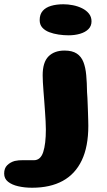

<svg xmlns="http://www.w3.org/2000/svg" viewBox="-120 -648 502 900"><path d="M30.5 232Q-4.5 232 -34.2 225.2Q-64 218.5 -82.2 204Q-100.5 189.5 -100.5 165.5Q-100.5 140.5 -86.2 126.5Q-72 112.5 -51 106.5Q-33.5 102.5 -10 102.8Q13.5 103 39 103Q70 103 82.5 65Q95 27 95 -41.5Q95 -58.5 93.8 -79.8Q92.5 -101 91 -125Q89.5 -149 87.5 -173.8Q85.5 -198.5 83.8 -221.2Q82 -244 81 -263Q80 -282 80 -295Q80 -356 107.2 -383.5Q134.5 -411 182.5 -411Q218.5 -411 239.8 -397Q261 -383 271 -357.2Q281 -331.5 284.2 -295.8Q287.5 -260 288 -216.5Q289 -205 289.8 -189Q290.5 -173 291.2 -155Q292 -137 292.5 -118.8Q293 -100.5 293.5 -84.8Q294 -69 294 -58Q294 39.5 263.2 103.8Q232.5 168 174 200Q115.5 232 30.5 232ZM201.5 -482.5Q178.5 -482.5 154.8 -486Q131 -489.5 110.8 -497.2Q90.5 -505 78.2 -518.8Q66 -532.5 66 -553.5Q66 -580.5 80 -596.8Q94 -613 119.2 -620.5Q144.5 -628 177.5 -628Q199 -628 222 -623.5Q245 -619 264.8 -609.2Q284.5 -599.5 296.8 -584.2Q309 -569 309 -548Q309 -526 294.5 -511.5Q280 -497 255.5 -489.8Q231 -482.5 201.5 -482.5Z"/></svg>

Font: Gluten SemiBold
Style: Regular
Weight: 600
Designer: Tyler Finck
Foundry: Etcetera Type Company
Version: Version 1.300